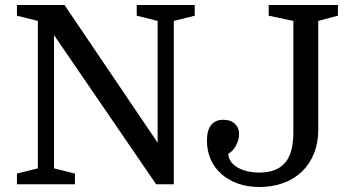

<svg xmlns="http://www.w3.org/2000/svg" viewBox="-20 -740 1416 771"><path d="M48 -43V0H281V-43L197 -64V-599L607 0H678V-656L762 -677V-720H529V-677L613 -656V-167L239 -720H48V-677L132 -656V-64ZM1158 -207C1158 -100 1116 -47 1021 -47C948 -47 897 -80 897 -123C920 -134 940 -170 940 -201C940 -236 916 -259 877 -259C833 -259 811 -230 811 -175C811 -65 897 11 1022 11C1164 11 1258 -80 1258 -218V-656L1337 -677V-720H1059V-677L1158 -656Z"/></svg>

Font: Domine
Style: Regular
Weight: 400
Designer: Pablo Impallari, Rodrigo Fuenzalida, Brenda Gallo
Foundry: Pablo Impallari, Rodrigo Fuenzalida, Brenda Gallo
Version: Version 2.000